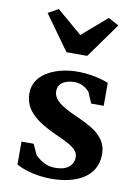

<svg xmlns="http://www.w3.org/2000/svg" viewBox="-95 -929 710 1001"><g transform="rotate(10 259.5 -428.0)"><path d="M211.9 -651.9H321.8L454.1 -836.4L398.4 -866.2L267.1 -752.9L133.8 -866.7L79.6 -836.4ZM62 -31.2C113.3 -2 186 11.7 247.1 11.7C378.4 11.7 487.3 -39.6 487.3 -160.2C487.3 -263.7 387.7 -300.8 303.7 -339.4C244.6 -367.7 193.8 -395 194.3 -444.8C195.3 -487.8 235.4 -505.9 282.7 -505.9C317.9 -505.4 342.8 -488.3 360.4 -468.8L385.3 -410.6H451.7V-531.7C416.5 -547.4 345.7 -564 275.4 -562C185.5 -559.6 60.1 -519 58.6 -409.7C57.1 -314 137.2 -264.2 222.7 -224.1C290.5 -192.4 354 -168.5 354.5 -123C355 -72.8 314.9 -45.4 250 -48.3C203.1 -50.8 175.8 -74.7 151.9 -96.2L126.5 -152.3H62Z"/></g></svg>

Font: Merriweather
Style: Bold
Weight: 700
Designer: Eben Sorkin ( eben@eyebytes.com )
Foundry: Sorkin Type Co.
Version: Version 1.003